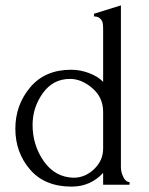

<svg xmlns="http://www.w3.org/2000/svg" viewBox="-20 -686 553 713"><path d="M461 0H363V-44Q316 7 246 7Q146 7 91.5 -56.5Q37 -120 37 -208Q37 -296 92 -361.5Q147 -427 244 -427Q278 -427 311 -414.5Q344 -402 363 -382V-577Q363 -591 361.5 -600Q360 -609 352 -617Q344 -625 329 -625V-635L429 -666V-65Q429 -47 438 -28.5Q447 -10 461 -10ZM253 -26Q296 -26 329.5 -58Q363 -90 363 -134V-271Q363 -324 323 -358.5Q283 -393 240 -393Q177 -393 139 -340Q101 -287 101 -222Q101 -147 142.5 -87.5Q184 -28 253 -26Z"/></svg>

Font: Forum
Style: Regular
Weight: 400
Designer: Denis Masharov
Foundry: Denis Masharov
Version: Version 1.000